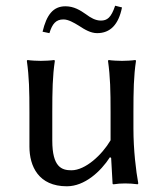

<svg xmlns="http://www.w3.org/2000/svg" viewBox="-20 -642 577 672"><path d="M365 -92 369 -89 374 0C374 2 375 3 378 3C391 1 403 0 418 0C430 0 449 1 462 3L464 0C456 -43 447 -117 447 -192V-249C447 -324 448 -376 456 -429L454 -432C442 -430 419 -429 407 -429C395 -429 372 -430 360 -432L358 -429C366 -372 367 -325 367 -249V-151C337 -100 279 -46 230 -46C196 -46 163 -57 163 -150V-249C163 -324 164 -376 172 -429L170 -432C158 -430 135 -429 123 -429C111 -429 88 -430 76 -432L74 -429C82 -372 83 -325 83 -249V-129C83 -60 115 10 214 10C276 10 332 -41 365 -92ZM333 -570C314 -570 297 -580 281 -592C261 -606 239 -620 209 -620C166 -620 143 -590 129 -531L153 -526C163 -559 176 -574 202 -574C219 -574 238 -563 256 -552C277 -538 298 -526 320 -526C366 -526 395 -556 407 -616L383 -622C369 -580 355 -570 333 -570Z"/></svg>

Font: Libertinus Sans
Style: Regular
Weight: 400
Designer: Philipp H. Poll, Khaled Hosny
Foundry: Caleb Maclennan
Version: Version 7.050;RELEASE